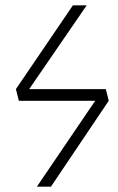

<svg xmlns="http://www.w3.org/2000/svg" viewBox="-20 -704 446 724"><path d="M379 -368 390 -324 172 0H119L339 -324H51L40 -368L255 -684H307L90 -368Z"/></svg>

Font: Fira Sans Condensed ExtraLight
Style: Italic
Weight: 275
Width: 3
Italic angle: -8°
Designer: Carrois Corporate & Edenspiekermann AG
Foundry: Carrois Corporate GbR & Edenspiekermann AG
Version: Version 4.203